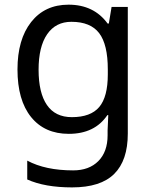

<svg xmlns="http://www.w3.org/2000/svg" viewBox="-20 -566 655 826"><path d="M289.1 -62Q370.1 -62 407 -105.7Q443.8 -149.4 443.8 -246.1V-267.1Q443.8 -374.5 406.7 -423.3Q369.6 -472.2 287.1 -472.2Q219.7 -472.2 182.9 -418.7Q146 -365.2 146 -266.1Q146 -166.5 181.9 -114.3Q217.8 -62 289.1 -62ZM442.9 -4.9 445.8 -70.8H441.9Q387.7 9.8 275.9 9.8Q171.9 9.8 113.5 -62.7Q55.2 -135.3 55.2 -267.1Q55.2 -396.5 114 -471.2Q172.9 -545.9 274.9 -545.9Q383.8 -545.9 442.9 -464.8H448.2L460 -536.1H529.8V8.8Q529.8 124 471.4 182.1Q413.1 240.2 290 240.2Q172.9 240.2 97.2 206.1V125Q175.3 167 294.9 167Q363.3 167 403.1 127Q442.9 86.9 442.9 16.1Z"/></svg>

Font: NotoPenekeko
Style: Regular
Weight: 400
Designer: Monotype Design team
Foundry: Monotype Imaging Inc.
Version: Version 1.04